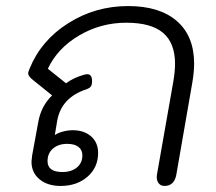

<svg xmlns="http://www.w3.org/2000/svg" viewBox="-20 -604 712 634"><path d="M84 -70 86 -90 106 -199Q115 -253 152 -289L90 -339Q73 -352 73 -362Q73 -366 78 -378Q116 -471 205.5 -527.5Q295 -584 403 -584Q507 -584 564 -534.5Q621 -485 621 -394Q621 -366 615 -331L562 -26Q555 10 523 10Q510 10 503 0Q496 -10 498 -26L552 -333Q558 -368 558 -393Q558 -462 518.5 -495.5Q479 -529 397 -529Q313 -529 241.5 -487Q170 -445 138 -377L198 -329Q224 -348 257 -357Q264 -359 268 -359Q284 -359 284 -336Q284 -324 280 -318.5Q276 -313 265 -309Q183 -282 169 -206L161 -158Q171 -165 187.5 -169.5Q204 -174 220 -174Q258 -174 281 -153.5Q304 -133 304 -99Q304 -51 269 -20.5Q234 10 180 10Q137 10 110.5 -12Q84 -34 84 -70ZM252 -91Q252 -109 239 -119Q226 -129 202 -129Q173 -129 155 -113.5Q137 -98 137 -72Q137 -36 186 -36Q216 -36 234 -51Q252 -66 252 -91Z"/></svg>

Font: Kodchasan Light
Style: Italic
Weight: 300
Italic angle: -10°
Version: Version 1.000; ttfautohint (v1.6)